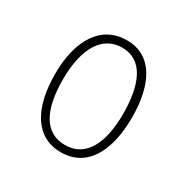

<svg xmlns="http://www.w3.org/2000/svg" viewBox="-90 -802 471 484"><g transform="rotate(30 145.5 -560.0)"><path d="M257 -561C257 -656 224 -724 149 -724C75 -724 34 -660 34 -560C34 -461 71 -396 145 -396C222 -396 257 -466 257 -561ZM58 -558C58 -653 93 -702 148 -702C208 -702 233 -644 233 -558C233 -474 206 -417 145 -417C85 -417 58 -470 58 -558Z"/></g></svg>

Font: Noto Sans Tamil ExtraCondensed Thin
Style: Regular
Weight: 100
Width: 2
Designer: Jelle Bosma - Monotype Design Team
Foundry: Monotype Imaging Inc.
Version: Version 2.004